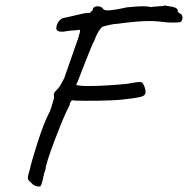

<svg xmlns="http://www.w3.org/2000/svg" viewBox="-20 -661 688 703"><path d="M122 22Q116 22 108.5 19Q101 16 96 10Q89 4 85.5 0Q82 -4 82 -10Q82 -18 88 -36Q96 -72 117.5 -139Q139 -206 156 -240Q163 -252 167 -265Q171 -278 172 -282Q177 -300 178 -303L177 -313Q177 -317 179 -321Q181 -325 186 -330Q200 -342 216 -377L254 -486L266 -520Q267 -524 270 -534Q273 -544 273 -548Q273 -552 271 -552Q263 -550 239 -549Q227 -547 221 -546.5Q215 -546 212 -545H205Q186 -545 186 -559Q188 -575 197.5 -585.5Q207 -596 222 -597L261 -606Q270 -608 285.5 -611.5Q301 -615 307 -613Q320 -622 320 -627Q320 -632 325 -635Q330 -638 337 -638Q351 -638 357 -629Q361 -623 374 -623Q394 -623 444 -634Q452 -635 471.5 -636.5Q491 -638 504 -638Q522 -638 533 -635Q542 -637 549 -637Q556 -637 561 -638Q578 -638 582 -641Q591 -639 602.5 -637.5Q614 -636 619 -634Q624 -632 628 -629Q631 -625 631 -622Q631 -619 630 -618L628 -619Q629 -619 631.5 -617.5Q634 -616 637 -613Q652 -605 647 -590Q646 -584 642.5 -581.5Q639 -579 626 -578.5Q613 -578 592 -579Q554 -584 526 -584Q484 -584 411 -574Q393 -573 377.5 -569Q362 -565 358 -564Q353 -564 343 -549Q333 -534 325 -511Q319 -502 304 -463.5Q289 -425 284 -413Q262 -355 259 -350Q271 -346 307 -346Q359 -346 445 -354Q491 -363 498 -360Q504 -356 508.5 -345Q513 -334 513 -325Q513 -320 511 -316Q508 -309 489.5 -305Q471 -301 424 -296Q380 -292 296 -292Q252 -292 244 -294Q242 -293 238.5 -288Q235 -283 235 -276Q217 -244 182 -152Q147 -60 147 -42Q140 -24 136 -1Q135 3 133 10Q131 17 129 19Q129 22 122 22Z"/></svg>

Font: Caveat
Style: Regular
Weight: 400
Designer: Pablo Impallari
Foundry: Pablo Impallari
Version: Version 1.500; ttfautohint (v1.6)